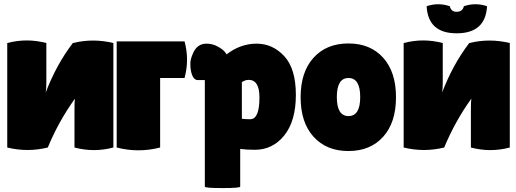

<svg xmlns="http://www.w3.org/2000/svg" viewBox="-20 -720 2495 928"><path d="M528 -7Q434 18 340 -7V-193Q340 -224 342 -243Q263 -133 211 -7Q113 17 15 -7V-512Q109 -537 204 -512V-322Q204 -292 201 -273Q252 -407 332 -512Q430 -536 528 -512Z M872 -520Q896 -432 872 -343H754V-7Q649 20 544 -7V-520Z M1141 182Q1141 189 1055.5 189Q970 189 970 182V-333H936Q912 -333 903 -377Q900 -391 900 -413Q900 -435 914 -465Q934 -509 978 -509Q1007 -509 1031.5 -495.5Q1056 -482 1065.5 -470.5Q1075 -459 1075 -457Q1142 -509 1220 -509Q1298 -509 1354 -448.5Q1410 -388 1410 -261.5Q1410 -135 1354 -65.5Q1298 4 1212 4Q1173 4 1141 0ZM1182 -334Q1165 -334 1149 -323V-146Q1166 -144 1176.5 -144Q1187 -144 1193 -144Q1234 -148 1234 -249Q1234 -334 1182 -334Z M1495.5 -59Q1433 -128 1433 -250Q1433 -372 1495.5 -441Q1558 -510 1664 -510Q1770 -510 1832 -441Q1894 -372 1894 -250Q1894 -128 1832 -59Q1770 10 1664 10Q1558 10 1495.5 -59ZM1664.5 -343Q1608 -343 1608 -251Q1608 -159 1664.5 -159Q1721 -159 1721 -251Q1721 -343 1664.5 -343Z M2334 -690Q2327 -559 2187 -559Q2049 -559 2042 -690Q2098 -709 2154 -690Q2160 -663 2187 -663Q2216 -663 2222 -690Q2278 -709 2334 -690ZM2444 -7Q2350 18 2256 -7V-193Q2256 -224 2258 -243Q2179 -133 2127 -7Q2029 17 1931 -7V-512Q2025 -537 2120 -512V-322Q2120 -292 2117 -273Q2168 -407 2248 -512Q2346 -536 2444 -512Z"/></svg>

Font: Lilita One Rus
Style: Regular
Weight: 400
Designer: Juan Montoreano
Foundry: Juan Montoreano
Version: Version 1.002